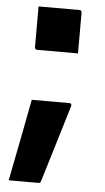

<svg xmlns="http://www.w3.org/2000/svg" viewBox="-55 -575 459 841"><g transform="rotate(5 175.0 -155.0)"><path d="M270 -350H91Q80 -350 80 -361V-540H259Q270 -540 270 -529ZM147 230H16Q33 144 51.5 49.5Q70 -45 86 -130H252Q263 -130 260 -117Q247 -73 229 -14Q211 45 192.5 106.5Q174 168 157 223Q155 230 147 230Z"/></g></svg>

Font: Recursive Sn Lnr St XBd
Style: Regular
Weight: 800
Version: Version 1.079;hotconv 1.0.112;makeotfexe 2.5.65598; ttfautoh